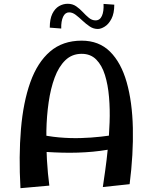

<svg xmlns="http://www.w3.org/2000/svg" viewBox="-20 -979 800 1006"><path d="M518.8 1Q523.8 -32 531.2 -85.2Q538.8 -138.5 545.2 -203.6Q551.8 -268.8 554.2 -337.5Q556.8 -406.2 551.2 -470.5Q545.8 -534.8 530 -585.6Q514.2 -636.5 484.5 -666.8Q454.8 -697 408 -697Q357 -697 322.2 -663.2Q287.5 -629.5 266.4 -572.4Q245.2 -515.2 234.9 -443.2Q224.5 -371.2 223 -293.8Q221.5 -216.2 225.9 -142Q230.2 -67.8 238.5 -6.5L87.2 7Q77.8 -161 89.8 -302.5Q101.8 -444 138.9 -548Q176 -652 242.2 -709Q308.5 -766 407.8 -766Q498.5 -766 556.5 -708.5Q614.5 -651 643.8 -548Q673 -445 676.1 -308.5Q679.2 -172 659.2 -14ZM136.5 -189.8 170.5 -278.8Q231 -264.2 289.4 -259.1Q347.8 -254 402.9 -255.6Q458 -257.2 509.2 -263Q560.5 -268.8 606.2 -277L615.5 -209.5Q544.2 -191.5 466.6 -184.2Q389 -177 306.4 -179.1Q223.8 -181.2 136.5 -189.8ZM300.8 -829.5 240.8 -834.2Q240.8 -879.2 254.2 -906.8Q267.8 -934.2 289.2 -946.8Q310.8 -959.2 334.5 -959.2Q360.2 -959.2 379.2 -946Q398.2 -932.8 413.9 -915.8Q429.5 -898.8 445.8 -885.5Q462 -872.2 480.5 -872.2Q503.5 -872.2 514 -895.8Q524.5 -919.2 522.5 -958.5L578.8 -954.5Q578.8 -908.8 564 -880.5Q549.2 -852.2 529.1 -839.8Q509 -827.2 492.5 -827.2Q469.5 -827.2 449.9 -840.5Q430.2 -853.8 412.2 -870.8Q394.2 -887.8 377 -901Q359.8 -914.2 342 -914.2Q321.5 -914.2 310.6 -891.1Q299.8 -868 300.8 -829.5Z"/></svg>

Font: Marhey Light
Style: Regular
Weight: 300
Designer: Nur Syamsi & Bustanul Arifin
Foundry: Namelatype
Version: Version 1.000